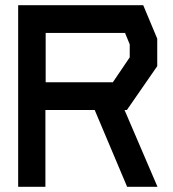

<svg xmlns="http://www.w3.org/2000/svg" viewBox="-20 -720 666 740"><path d="M469 -296H460L587 0H470L345 -296H155V0H50V-700H532L586 -571V-465ZM480 -549 462 -593H156V-403H415L480 -499Z"/></svg>

Font: Turret Road ExtraBold
Style: Regular
Weight: 800
Designer: Noponies
Foundry: Noponies
Version: Version 1.001; ttfautohint (v1.8)